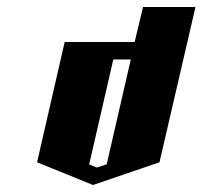

<svg xmlns="http://www.w3.org/2000/svg" viewBox="-20 -620 579 549"><path d="M389 -600H539L436 -156L246 -91L86 -156L165 -500H365ZM304 -450 235 -150 257 -141 285 -150 354 -450Z"/></svg>

Font: SOV_Meka
Style: Italic
Weight: 400
Italic angle: -13°
Version: Version 1.00